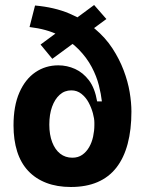

<svg xmlns="http://www.w3.org/2000/svg" viewBox="-20 -732 579 767"><path d="M263 15Q208 15 165 -1.5Q122 -18 92.5 -49.5Q63 -81 48.5 -127Q34 -173 34 -231Q34 -309 57.5 -362.5Q81 -416 121.5 -443.5Q162 -471 213 -471Q248 -471 280 -456.5Q312 -442 335.5 -411Q359 -380 368 -327H387Q384 -355 375 -391Q366 -427 346.5 -464Q327 -501 294.5 -534.5Q262 -568 214 -592Q166 -616 98 -624L120 -710Q198 -703 257 -678Q316 -653 358.5 -617.5Q401 -582 429 -539Q457 -496 474 -451Q491 -406 498 -364Q505 -322 505 -286Q505 -214 490 -157.5Q475 -101 445 -62.5Q415 -24 369.5 -4.5Q324 15 263 15ZM269 -102Q292 -102 308.5 -113.5Q325 -125 336 -144Q347 -163 352 -186.5Q357 -210 357 -232V-242Q357 -258 351 -280Q345 -302 334 -322.5Q323 -343 305.5 -357Q288 -371 265 -371Q238 -371 218.5 -353.5Q199 -336 188 -305.5Q177 -275 177 -234Q177 -194 188.5 -164Q200 -134 220.5 -118Q241 -102 269 -102ZM142 -554 356 -712 405 -656 189 -497Z"/></svg>

Font: Bricolage Grotesque SemiCondensed
Style: Bold
Weight: 700
Width: 4
Designer: Mathieu Triay
Foundry: Atelier Triay
Version: Version 1.001;gftools[0.9.33.dev8+g029e19f]